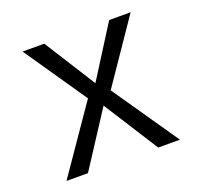

<svg xmlns="http://www.w3.org/2000/svg" viewBox="-102 -662 803 773"><g transform="rotate(-20 300.0 -275.0)"><path d="M57 0 252 -283 69 -550H162L301 -330L440 -550H532L349 -282L543 0H450L301 -234L149 0Z"/></g></svg>

Font: Tiny Light
Style: Regular
Weight: 300
Monospace: yes
Designer: Philipp Nurullin, Konstantin Bulenkov
Foundry: JetBrains
Version: Version 2.251; ttfautohint (v1.8.4.7-5d5b)